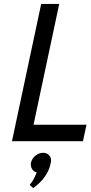

<svg xmlns="http://www.w3.org/2000/svg" viewBox="-20 -720 464 979"><path d="M131 223 149 239Q152 237 163.5 228Q175 219 190.5 203Q206 187 219.5 163.5Q233 140 239 109Q244 88 232 73.5Q220 59 200 59Q179 59 161 73.5Q143 88 138 109Q135 127 143 141Q151 155 167 159Q161 175 153 191Q145 207 131 223ZM41 0H403L421 -84H151L282 -700H190Z"/></svg>

Font: Advent Pro SemiBold
Style: Italic
Weight: 600
Italic angle: -12°
Version: Version 3.000